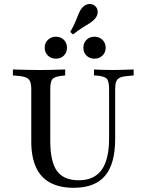

<svg xmlns="http://www.w3.org/2000/svg" viewBox="-20 -913 703 945"><path d="M133.9 -369.4V-472.6Q133.9 -497.6 128.6 -510.9Q123.4 -524.2 110.1 -530.6Q96.8 -537.1 70.2 -539.5L43.5 -541.9V-571Q58.1 -571 79 -570.2Q100 -569.4 123.8 -569Q147.6 -568.5 171 -568.5H179.8H187.1Q208.9 -568.5 229.8 -569Q250.8 -569.4 269.4 -570.2Q287.9 -571 300.8 -571V-541.9L281.5 -539.5Q247.6 -535.5 237.5 -523Q227.4 -510.5 227.4 -472.6V-369.4ZM342.7 11.3Q273.4 11.3 226.6 -14.1Q179.8 -39.5 156.9 -90.3Q133.9 -141.1 133.9 -216.9V-369.4H227.4V-220.2Q227.4 -116.9 260.5 -71.4Q293.5 -25.8 367.7 -25.8Q443.5 -25.8 480.2 -77Q516.9 -128.2 516.9 -231.5V-369.4H546.8V-228.2Q546.8 -107.3 497.2 -48Q447.6 11.3 342.7 11.3ZM516.9 -369.4V-472.6Q516.9 -509.7 507.7 -523Q498.4 -536.3 463.7 -540.3L442.7 -541.9V-571Q458.1 -570.2 482.7 -569.4Q507.3 -568.5 531.5 -568.5Q550.8 -568.5 570.6 -569Q590.3 -569.4 608.1 -570.2Q625.8 -571 637.9 -571V-541.9L608.1 -538.7Q583.1 -537.1 569.8 -530.6Q556.5 -524.2 551.6 -510.9Q546.8 -497.6 546.8 -472.6V-369.4ZM254.8 -624.2Q231.5 -624.2 215.7 -639.5Q200 -654.8 200 -678.2Q200 -701.6 215.7 -716.9Q231.5 -732.3 254.8 -732.3Q279 -732.3 294.4 -716.9Q309.7 -701.6 309.7 -678.2Q309.7 -654.8 294.4 -639.5Q279 -624.2 254.8 -624.2ZM445.2 -624.2Q421 -624.2 405.6 -639.5Q390.3 -654.8 390.3 -678.2Q390.3 -701.6 405.6 -716.9Q421 -732.3 445.2 -732.3Q468.5 -732.3 484.3 -716.9Q500 -701.6 500 -678.2Q500 -654.8 484.3 -639.5Q468.5 -624.2 445.2 -624.2ZM339.5 -743.5 325.8 -755.6Q343.5 -787.1 352.4 -808.9Q361.3 -830.6 367.7 -846.8Q374.2 -862.9 383.9 -874.2Q398.4 -891.1 416.1 -893.1Q433.9 -895.2 447.6 -883.9Q460.5 -872.6 460.9 -854.8Q461.3 -837.1 447.6 -821Q437.1 -808.9 422.6 -799.6Q408.1 -790.3 387.9 -778.2Q367.7 -766.1 339.5 -743.5Z"/></svg>

Font: Playfair 5pt SemiExpanded Light Medium
Style: Regular
Weight: 500
Version: Version 2.203